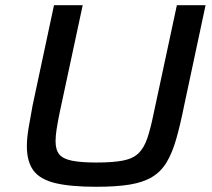

<svg xmlns="http://www.w3.org/2000/svg" viewBox="-20 -708 812 736"><path d="M349 8Q251 8 192.5 -6Q134 -20 108.5 -54Q83 -88 83 -148Q83 -178 89.5 -217Q96 -256 105 -304L187 -688H297L208 -273Q201 -238 197 -212.5Q193 -187 193 -167Q193 -134 207 -116.5Q221 -99 256 -92Q291 -85 350 -85Q413 -85 451.5 -92.5Q490 -100 511 -120.5Q532 -141 544.5 -177.5Q557 -214 569 -273L658 -688H768L686 -304Q671 -229 655.5 -175Q640 -121 618.5 -85.5Q597 -50 563 -29.5Q529 -9 477.5 -0.5Q426 8 349 8Z"/></svg>

Font: Saira SemiExpanded Medium
Style: Italic
Weight: 500
Width: 6
Italic angle: -12°
Designer: Hector Gatti with collaboration of the Omnibus-Type team
Foundry: Omnibus-Type
Version: Version 1.101